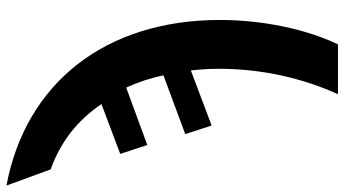

<svg xmlns="http://www.w3.org/2000/svg" viewBox="-322 -554 1045 582"><g transform="rotate(-90 200.0 -262.5)"><path d="M206 240H357C403 144 431 12 431 -118C431 -464 241 -706 -71 -765L-22 -631C64 -600 128 -548 176 -477L25 -420L52 -338L226 -402C242 -367 255 -329 263 -289L85 -223L111 -143L278 -206C281 -178 283 -150 283 -121C283 13 253 136 206 240Z"/></g></svg>

Font: Noto Sans Display
Style: Bold
Weight: 700
Designer: Monotype Design Team
Foundry: Monotype Imaging Inc.
Version: Version 1.900